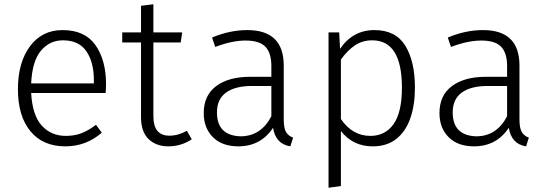

<svg xmlns="http://www.w3.org/2000/svg" viewBox="-20 -675 2560 900"><path d="M286 11Q181 11 122.5 -60Q64 -131 64 -257Q64 -382 120.5 -458Q177 -534 273 -534Q378 -534 427.5 -463.5Q477 -393 477 -281Q477 -259 475 -239H126Q132 -134 176 -86Q220 -38 289 -38Q328 -38 360.5 -50Q393 -62 430 -90L457 -53Q384 11 286 11ZM420 -284V-299Q420 -383 385 -434.5Q350 -486 275 -486Q213 -486 172 -437.5Q131 -389 126 -284Z M769 11Q712 11 676.5 -23Q641 -57 641 -127V-476H553V-523H641V-648L699 -655V-523H834L827 -476H699V-130Q699 -39 774 -39Q816 -39 856 -62L879 -22Q829 11 769 11Z M1341 11Q1272 0 1260 -76Q1202 11 1097 11Q1021 11 978 -32Q935 -75 935 -145Q935 -228 993.5 -271.5Q1052 -315 1152 -315H1252V-365Q1252 -427 1224 -456Q1196 -485 1131 -485Q1068 -485 989 -455L974 -499Q1057 -534 1139 -534Q1310 -534 1310 -368V-116Q1310 -73 1321.5 -55Q1333 -37 1354 -30ZM1107 -36Q1203 -36 1252 -130V-272H1161Q1082 -272 1039.5 -241Q997 -210 997 -148Q997 -40 1107 -36Z M1520 205V-523H1570L1574 -446Q1634 -534 1735 -534Q1835 -534 1880 -460.5Q1925 -387 1925 -264Q1925 -183 1903.5 -121Q1882 -59 1838 -24Q1794 11 1727 11Q1634 11 1578 -61V197ZM1716 -38Q1786 -38 1825 -93.5Q1864 -149 1864 -264Q1864 -486 1725 -486Q1679 -486 1644 -462.5Q1609 -439 1578 -396V-117Q1632 -38 1716 -38Z M2446 11Q2377 0 2365 -76Q2307 11 2202 11Q2126 11 2083 -32Q2040 -75 2040 -145Q2040 -228 2098.5 -271.5Q2157 -315 2257 -315H2357V-365Q2357 -427 2329 -456Q2301 -485 2236 -485Q2173 -485 2094 -455L2079 -499Q2162 -534 2244 -534Q2415 -534 2415 -368V-116Q2415 -73 2426.5 -55Q2438 -37 2459 -30ZM2212 -36Q2308 -36 2357 -130V-272H2266Q2187 -272 2144.5 -241Q2102 -210 2102 -148Q2102 -40 2212 -36Z"/></svg>

Font: Trujillo Light
Style: Regular
Weight: 300
Designer: Fira Sans original fonts by bBox Type GmbH, Carrois Corporate GbR, & Edenspiekermann AG / Changes by Cristiano Sobral
Foundry: Fira Sans original fonts by bBox Type GmbH, Carrois Corporate GbR, & Edenspiekermann AG / Changes by Cristiano Sobral
Version: Version 4.301;July 28, 2020;FontCreator 13.0.0.2655 64-bit